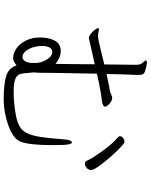

<svg xmlns="http://www.w3.org/2000/svg" viewBox="92 -886 816 1040"><g transform="rotate(90 500.0 -366.0)"><path d="M479 -32Q543 -32 609 -45Q675 -58 696 -95Q713 -123 721 -173Q729 -223 735 -305Q736 -327 741.5 -337.5Q747 -348 751 -348Q756 -348 760 -337Q764 -326 765 -302L766 -247Q766 -97 742 -59Q722 -25 654.5 -1.5Q587 22 518 22Q441 22 395 9.5Q349 -3 334 -48Q312 -29 296 -29Q269 -29 242.5 -47Q216 -65 199.5 -98.5Q183 -132 183 -175Q183 -220 199 -252.5Q215 -285 252 -287H259Q291 -287 326 -259Q328 -383 328 -471L287 -462Q185 -439 185 -439Q177 -439 164 -449Q151 -459 141.5 -471.5Q132 -484 132 -489Q132 -491 133 -492Q136 -494 139 -494Q142 -494 148.5 -492.5Q155 -491 159 -490Q166 -489 177 -489Q190 -489 254 -504.5Q318 -520 329 -523L331 -696Q331 -704 329 -713.5Q327 -723 323 -726Q321 -730 314 -738Q307 -746 307 -747L308 -749Q310 -754 319 -754Q328 -754 354 -747Q375 -742 380.5 -734.5Q386 -727 386 -708V-698Q382 -626 381 -535Q448 -550 475 -554Q481 -555 492.5 -560.5Q504 -566 511 -566L515 -565Q526 -564 540 -552.5Q554 -541 557 -531Q558 -530 558 -527Q558 -521 549.5 -516.5Q541 -512 527 -510Q476 -505 379 -483Q378 -443 375 -253L374 -164Q374 -159 372 -143L377 -89Q379 -68 386.5 -56.5Q394 -45 415.5 -38.5Q437 -32 479 -32ZM289 -80H293Q317 -86 321 -126V-151Q321 -181 303 -211Q285 -241 262 -241H259Q243 -239 236 -223.5Q229 -208 229 -187Q229 -145 246.5 -112.5Q264 -80 289 -80ZM746 -632Q753 -632 757 -629Q775 -616 810.5 -578Q846 -540 873.5 -502.5Q901 -465 901 -453Q901 -445 897.5 -437.5Q894 -430 889 -427Q878 -418 866 -418Q854 -418 849 -432Q836 -461 794.5 -517.5Q753 -574 725 -595Q718 -601 718 -608Q718 -617 727 -624.5Q736 -632 746 -632Z"/></g></svg>

Font: JyunsaiKaai Light
Style: Regular
Weight: 300
Designer: Fontworks Inc.
Version: Version 0.030;April 7, 2024;FontCreator 14.0.0.2901 64-bit